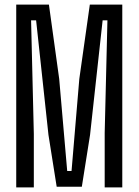

<svg xmlns="http://www.w3.org/2000/svg" viewBox="-20 -820 606 840"><path d="M51 0V-800H194L239 -475L274 -72H293L327 -475L373 -800H515V0H438V-238L450 -731H429L374 -230L338 -3H228L192 -230L138 -731H116L128 -234V0Z"/></svg>

Font: Big Shoulders Display Medium
Style: Regular
Weight: 500
Designer: Patric King
Foundry: XO Type Co
Version: Version 1.000; ttfautohint (v1.8.2)